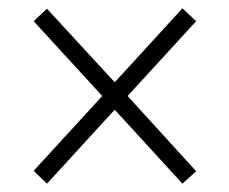

<svg xmlns="http://www.w3.org/2000/svg" viewBox="-20 -590 550 462"><path d="M93 -148 61 -179 226 -359 61 -539 93 -569 256 -392 419 -570 452 -539 287 -359 452 -178 419 -148 256 -326Z"/></svg>

Font: Noto Serif SemiCondensed Light
Style: Regular
Weight: 300
Width: 4
Designer: Monotype Design Team
Foundry: Monotype Imaging Inc.
Version: Version 2.013